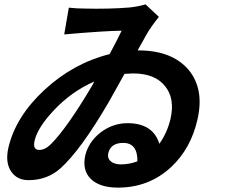

<svg xmlns="http://www.w3.org/2000/svg" viewBox="-20 -806 1040 876"><path d="M607 -70Q608 -154 542 -154Q485 -154 474 -107Q469 -85 484 -71Q501 -56 531 -56Q571 -56 607 -70ZM410 -434Q305 -388 224 -301Q152 -224 138 -165Q128 -122 159 -122Q186 -122 212 -148Q286 -222 402 -418ZM612 -576Q764 -576 840 -488Q913 -400 881 -261Q851 -128 761 -44Q660 50 518 50Q437 50 396 12Q354 -28 369 -97Q384 -158 438 -201Q494 -244 562 -244Q678 -244 707 -150Q743 -200 758 -264Q779 -357 733 -413Q687 -471 587 -471Q575 -471 548 -469L476 -340Q349 -122 256 -38Q195 16 110 16Q59 16 32 -22Q3 -63 18 -131Q51 -274 183 -396Q315 -518 480 -559Q510 -614 535 -666Q456 -665 273 -649L294 -771Q330 -767 364 -767Q476 -764 573 -772Q614 -777 644 -786L705 -729Q671 -687 651 -653L608 -576Z"/></svg>

Font: KaiGen Gothic CN Bold
Style: Bold
Weight: 700
Designer: Ryoko NISHIZUKA  (kana & ideographs); Paul D. Hunt (Latin, Greek & Cyrillic); Wenlong ZHANG  (bopomofo); Sandoll Communi
Foundry: Adobe Systems Incorporated
Version: Version 1.002.20150501